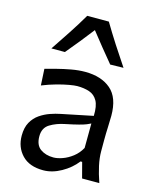

<svg xmlns="http://www.w3.org/2000/svg" viewBox="-123 -906 798 998"><g transform="rotate(15 276.0 -406.5)"><path d="M206.5 11.2Q131.8 11.2 92.3 -30.3Q52.7 -71.8 52.7 -134.3Q52.7 -177.7 68.8 -206.5Q85 -235.4 110.6 -252.9Q136.2 -270.5 165 -280.5Q193.8 -290.5 219.2 -295.4L388.2 -330.1Q390.1 -383.8 374.5 -411.1Q358.9 -438.5 330.6 -448Q302.2 -457.5 265.6 -457.5Q251.5 -457.5 222.2 -452.4Q192.9 -447.3 156 -437Q119.1 -426.8 81.5 -411.6L76.7 -500Q101.6 -506.8 137.2 -516.1Q172.9 -525.4 211.9 -532.5Q251 -539.6 286.1 -539.6Q373.5 -539.6 424.8 -495.6Q476.1 -451.7 476.1 -354Q476.1 -330.1 474.4 -293.7Q472.7 -257.3 472.7 -224.1V-162.6Q472.7 -127 481.4 -86.7Q490.2 -46.4 506.3 0H413.6L391.6 -83.5H382.8Q351.6 -43 303 -15.9Q254.4 11.2 206.5 11.2ZM240.7 -66.9Q262.2 -66.9 289.6 -76.7Q316.9 -86.4 342.8 -106.4Q368.7 -126.5 385.3 -156.7L386.2 -288.6Q377.9 -284.2 364.7 -278.8Q351.6 -273.4 325.9 -266.6Q300.3 -259.8 254.9 -250.5Q210 -241.7 176 -220.9Q142.1 -200.2 142.1 -154.8Q142.1 -107.4 170.4 -87.2Q198.7 -66.9 240.7 -66.9ZM401.4 -609.9Q370.1 -647.5 339.1 -685.8Q308.1 -724.1 278.3 -762.2Q221.2 -688 157.2 -611.8H84.5Q120.6 -665.5 155.3 -718.3Q189.9 -771 220.7 -823.7H336.9Q368.2 -771 402.3 -718Q436.5 -665 472.7 -611.3Z"/></g></svg>

Font: Pinar-DS1-FD Medium
Style: Regular
Weight: 500
Designer: Amin Abedi
Version: Version 3.000